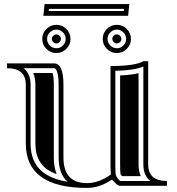

<svg xmlns="http://www.w3.org/2000/svg" viewBox="-20 -925 881 956"><path d="M596.2 -870.1 597.4 -880.9H223.6L222.4 -870.1ZM617.9 -846.2H196L201.9 -904.8H623.8ZM728.3 -23.9Q693.8 -51.5 693.8 -106V-593.5Q649.9 -574.7 554.2 -572.5V-106Q554.2 -78.6 555.9 -58.6Q556.9 -46.1 570.6 -31.2Q575.7 -25.6 578.9 -23.9ZM97.9 -585.4Q132.3 -557.9 132.3 -503.4V-210.9Q132.3 -180.7 138.4 -155.4Q144.5 -130.1 158.2 -107.7Q171.9 -85.2 193.1 -68.2Q214.4 -51.3 245.5 -38.8Q276.6 -26.4 316.7 -20Q272 -58.6 272 -141.1V-503.4Q272 -553 261.7 -574.5Q256.8 -585.4 249 -585.4ZM717.8 -106Q717.8 -23.9 811.5 -23.9V0H577.1Q566.7 0 552.9 -15.3Q539.1 -30.5 536.6 -30.5Q476.3 10.7 413.1 10.7Q108.4 10.7 108.4 -210.9V-503.4Q108.4 -585.4 14.6 -585.4V-609.4H249Q295.9 -609.4 295.9 -503.4V-141.1Q295.9 -13.2 413.1 -13.2Q473.4 -13.2 532 -56.6Q530.3 -77.6 530.3 -106V-596.2Q653.3 -596.2 694.3 -620.4L717.8 -620.1ZM680.9 -47.9H587.9Q580.1 -56.9 579.6 -60.5Q578.1 -79.6 578.1 -106V-549.3Q633.1 -551.8 669.9 -560.5V-106Q669.9 -73.2 680.9 -47.9ZM145.3 -561.5H241.2Q248 -543 248 -503.4V-141.1Q248 -93.5 262 -58.1L254.4 -61Q226.6 -72 208 -86.9Q190.2 -101.3 178.7 -120.1Q167 -139.4 161.6 -160.9Q156.2 -183.6 156.2 -210.9V-503.4Q156.2 -536.1 145.3 -561.5ZM529.2 -763.8Q515.4 -750 515.4 -731.2Q515.4 -712.4 529.2 -698.6Q543 -684.8 561.8 -684.8Q580.6 -684.8 594.4 -698.6Q608.2 -712.4 608.2 -731.2Q608.2 -750 594.4 -763.8Q580.6 -777.6 561.8 -777.6Q543 -777.6 529.2 -763.8ZM228.1 -763.8Q214.4 -750 214.4 -731.2Q214.4 -712.4 228.1 -698.6Q241.9 -684.8 260.7 -684.8Q279.5 -684.8 293.3 -698.6Q307.1 -712.4 307.1 -731.2Q307.1 -750 293.3 -763.8Q279.5 -777.6 260.7 -777.6Q241.9 -777.6 228.1 -763.8ZM546 -715.5Q539.3 -722.2 539.3 -731.2Q539.3 -740.2 546 -746.9Q552.7 -753.7 561.8 -753.7Q570.8 -753.7 577.5 -746.9Q584.2 -740.2 584.2 -731.2Q584.2 -722.2 577.5 -715.5Q570.8 -708.7 561.8 -708.7Q552.7 -708.7 546 -715.5ZM491.5 -731.2Q491.5 -760 512.2 -780.8Q533 -801.5 561.8 -801.5Q590.6 -801.5 611.3 -780.8Q632.1 -760 632.1 -731.2Q632.1 -702.4 611.3 -681.6Q590.6 -660.9 561.8 -660.9Q533 -660.9 512.2 -681.6Q491.5 -702.4 491.5 -731.2ZM245 -715.5Q238.3 -722.2 238.3 -731.2Q238.3 -740.2 245 -746.9Q251.7 -753.7 260.7 -753.7Q269.8 -753.7 276.5 -746.9Q283.2 -740.2 283.2 -731.2Q283.2 -722.2 276.5 -715.5Q269.8 -708.7 260.7 -708.7Q251.7 -708.7 245 -715.5ZM190.4 -731.2Q190.4 -760 211.2 -780.8Q231.9 -801.5 260.7 -801.5Q289.6 -801.5 310.3 -780.8Q331.1 -760 331.1 -731.2Q331.1 -702.4 310.3 -681.6Q289.6 -660.9 260.7 -660.9Q231.9 -660.9 211.2 -681.6Q190.4 -702.4 190.4 -731.2Z"/></svg>

Font: itsadzokeS01
Style: Regular
Weight: 600
Width: 6
Version: Version 0.46